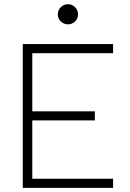

<svg xmlns="http://www.w3.org/2000/svg" viewBox="-20 -906 626 926"><path d="M89.8 0V-693.4H525.4V-649.4H135.7V-369.1H437.5V-325.2H135.7V-43.9H525.4V0ZM307.6 -788.6Q287.6 -788.6 273.2 -802.7Q258.8 -816.9 258.8 -836.9Q258.8 -856.9 273.2 -871.3Q287.6 -885.7 307.6 -885.7Q327.6 -885.7 342 -871.3Q356.4 -856.9 356.4 -836.9Q356.4 -816.9 342 -802.7Q327.6 -788.6 307.6 -788.6Z"/></svg>

Font: Cascadia Mono NF ExtraLight
Style: Regular
Weight: 200
Monospace: yes
Designer: Aaron Bell
Foundry: Saja Typeworks
Version: Version 2404.023; ttfautohint (v1.8.4)